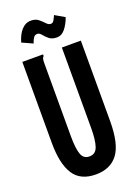

<svg xmlns="http://www.w3.org/2000/svg" viewBox="-153 -858 657 931"><g transform="rotate(-20 175.0 -392.5)"><path d="M175 12Q95 12 60 -43Q25 -98 25 -205V-623H132V-615Q126 -609 124.5 -601.5Q123 -594 123 -578V-204Q123 -140 134 -110Q145 -80 176 -81Q207 -81 218 -113.5Q229 -146 229 -207V-623H327V-208Q327 -90 288.5 -39Q250 12 175 12ZM247 -784 297 -755Q284 -720 266 -698.5Q248 -677 225 -677Q199 -677 184.5 -689Q170 -701 160 -713.5Q150 -726 139 -726Q127 -726 120 -716Q113 -706 107 -688L52 -713Q63 -752 83.5 -774.5Q104 -797 132 -797Q156 -797 170.5 -785Q185 -773 196 -761Q207 -749 218 -749Q229 -749 235 -759.5Q241 -770 247 -784Z"/></g></svg>

Font: Inconsolata ExtraCondensed ExtraBold
Style: Regular
Weight: 800
Width: 2
Monospace: yes
Designer: Raph Levien, Cyreal, Brenton Simpson
Foundry: Raph Levien, Cyreal, Google
Version: Version 3.001; ttfautohint (v1.8.2.53-6de2)